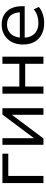

<svg xmlns="http://www.w3.org/2000/svg" viewBox="853 -1392 548 2294"><g transform="rotate(-90 1127.0 -245.0)"><path d="M87 0V-490H438V-420H172V0Z M544 0V-490H623V-93H608L905 -490H981V0H902V-398H918L620 0Z M1155 0V-490H1240V-288H1512V-490H1597V0H1512V-218H1240V0Z M2000 9Q1920 9 1862 -21.5Q1804 -52 1773 -109Q1742 -166 1742 -245Q1742 -320 1771.5 -377Q1801 -434 1855 -466.5Q1909 -499 1981 -499Q2051 -499 2099.5 -469Q2148 -439 2174 -384.5Q2200 -330 2200 -254V-224H1806V-282H2144L2127 -266Q2127 -346 2090 -390.5Q2053 -435 1982 -435Q1933 -435 1897.5 -412.5Q1862 -390 1843 -349.5Q1824 -309 1824 -254V-246Q1824 -185 1844.5 -144Q1865 -103 1905 -81.5Q1945 -60 2001 -60Q2043 -60 2084 -72.5Q2125 -85 2162 -115L2191 -55Q2155 -24 2103.5 -7.5Q2052 9 2000 9Z"/></g></svg>

Font: Nunito Sans 10pt
Style: Regular
Weight: 400
Designer: Vernon Adams
Foundry: Vernon Adams
Version: Version 3.101;gftools[0.9.27]